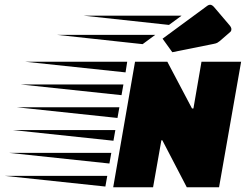

<svg xmlns="http://www.w3.org/2000/svg" viewBox="-273 -789 1062 809"><path d="M204 0 296 -529H432L536 -332H542L576 -529H743L650 0H514L411 -198H407L372 0ZM256 -484 -168 -529H263ZM239 -388 -185 -433H247ZM222 -292 -202 -337H230ZM205 -196 -219 -241H213ZM188 -100 -236 -145H196ZM171 -3 -253 -48H179ZM627 -604 453 -569 412 -626 601 -765Q607 -769 612 -769Q621 -769 630 -758L693 -684Q702 -674 702 -666Q702 -662 701 -659.5Q700 -657 698 -655L653 -616Q648 -612 643 -609Q638 -606 627 -604ZM439 -684 79 -723H492ZM328 -603 -32 -642H381Z"/></svg>

Font: Faster One
Style: Regular
Weight: 400
Designer: Eduardo Rodriguez Tunni
Foundry: Eduardo Rodriguez Tunni
Version: Version 1.003; ttfautohint (v1.8.4.7-5d5b);gftools[0.9.23]